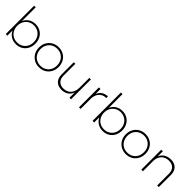

<svg xmlns="http://www.w3.org/2000/svg" viewBox="324 -2147 3553 3553"><g transform="rotate(45 2100.5 -370.5)"><path d="M623 -260Q623 -185 591 -125.5Q559 -66 502 -32.5Q445 1 372 1Q296 1 238.5 -35.5Q181 -72 151 -136V0H109V-742H151V-384Q181 -449 238.5 -485.5Q296 -522 372 -522Q444 -522 501.5 -488.5Q559 -455 591 -395.5Q623 -336 623 -260ZM582 -260Q582 -324 554.5 -374.5Q527 -425 477.5 -454Q428 -483 366 -483Q304 -483 255 -454Q206 -425 178.5 -374.5Q151 -324 151 -260Q151 -196 178.5 -145.5Q206 -95 255 -66.5Q304 -38 366 -38Q428 -38 477.5 -66.5Q527 -95 554.5 -145.5Q582 -196 582 -260Z M1233 -261Q1233 -185 1200 -125.5Q1167 -66 1108.5 -32.5Q1050 1 976 1Q903 1 844.5 -32.5Q786 -66 752.5 -125.5Q719 -185 719 -261Q719 -336 752.5 -395.5Q786 -455 844.5 -488.5Q903 -522 976 -522Q1050 -522 1108.5 -488.5Q1167 -455 1200 -395.5Q1233 -336 1233 -261ZM760 -261Q760 -196 788 -145Q816 -94 865 -66Q914 -38 976 -38Q1038 -38 1087.5 -66Q1137 -94 1164.5 -145Q1192 -196 1192 -261Q1192 -325 1164.5 -375.5Q1137 -426 1087.5 -454Q1038 -482 976 -482Q914 -482 865 -454Q816 -426 788 -375.5Q760 -325 760 -261Z M1817 -521V0H1776V-139Q1751 -71 1697.5 -35.5Q1644 0 1567 1Q1473 1 1420.5 -53Q1368 -107 1368 -203V-521H1409V-211Q1409 -131 1453 -86Q1497 -41 1576 -41Q1670 -43 1723 -103Q1776 -163 1776 -266V-521Z M2262 -522V-479Q2177 -479 2126 -426.5Q2075 -374 2068 -282V0H2026V-521H2068V-390Q2093 -453 2142.5 -486.5Q2192 -520 2262 -522Z M2895 -260Q2895 -185 2863 -125.5Q2831 -66 2774 -32.5Q2717 1 2644 1Q2568 1 2510.5 -35.5Q2453 -72 2423 -136V0H2381V-742H2423V-384Q2453 -449 2510.5 -485.5Q2568 -522 2644 -522Q2716 -522 2773.5 -488.5Q2831 -455 2863 -395.5Q2895 -336 2895 -260ZM2854 -260Q2854 -324 2826.5 -374.5Q2799 -425 2749.5 -454Q2700 -483 2638 -483Q2576 -483 2527 -454Q2478 -425 2450.5 -374.5Q2423 -324 2423 -260Q2423 -196 2450.5 -145.5Q2478 -95 2527 -66.5Q2576 -38 2638 -38Q2700 -38 2749.5 -66.5Q2799 -95 2826.5 -145.5Q2854 -196 2854 -260Z M3505 -261Q3505 -185 3472 -125.5Q3439 -66 3380.5 -32.5Q3322 1 3248 1Q3175 1 3116.5 -32.5Q3058 -66 3024.5 -125.5Q2991 -185 2991 -261Q2991 -336 3024.5 -395.5Q3058 -455 3116.5 -488.5Q3175 -522 3248 -522Q3322 -522 3380.5 -488.5Q3439 -455 3472 -395.5Q3505 -336 3505 -261ZM3032 -261Q3032 -196 3060 -145Q3088 -94 3137 -66Q3186 -38 3248 -38Q3310 -38 3359.5 -66Q3409 -94 3436.5 -145Q3464 -196 3464 -261Q3464 -325 3436.5 -375.5Q3409 -426 3359.5 -454Q3310 -482 3248 -482Q3186 -482 3137 -454Q3088 -426 3060 -375.5Q3032 -325 3032 -261Z M4114 -318V0H4072V-310Q4072 -390 4027 -435Q3982 -480 3902 -480Q3813 -478 3759.5 -425.5Q3706 -373 3699 -282V0H3657V-521H3699V-388Q3725 -452 3779.5 -486Q3834 -520 3912 -522Q4007 -522 4060.5 -467.5Q4114 -413 4114 -318Z"/></g></svg>

Font: TypoPRO Montserrat Alternates
Style: Regular
Weight: 275
Designer: Julieta Ulanovsky
Foundry: Julieta Ulanovsky
Version: Version 6.001